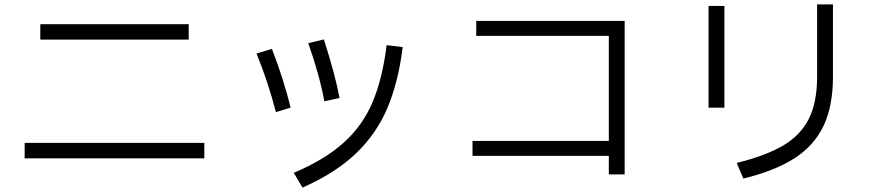

<svg xmlns="http://www.w3.org/2000/svg" viewBox="-20 -792 4030 872"><path d="M837 -612H163V-682H837ZM908 -73H92V-143H908Z M1453 -332Q1432 -448 1380 -596L1451 -613Q1504 -447 1522 -347ZM1314 -7Q1456 -67 1542 -145Q1628 -223 1672.5 -329Q1717 -435 1736 -587L1809 -578Q1789 -418 1739 -300.5Q1689 -183 1596 -94.5Q1503 -6 1354 60ZM1233 -283Q1197 -422 1145 -549L1215 -570Q1269 -430 1300 -303Z M2817 0H2745V-84H2126V-152H2745V-629H2143V-697H2817Z M3326 -52Q3459 -85 3537.5 -131.5Q3616 -178 3653.5 -252.5Q3691 -327 3691 -443V-772H3763V-443Q3763 -310 3720 -220Q3677 -130 3588 -73Q3499 -16 3356 19ZM3270 -303H3198V-765H3270Z"/></svg>

Font: IBM Plex Sans SC
Style: Regular
Weight: 400
Designer: Mike Abbink; Paul van der Laan; Pieter van Rosmalen; Eunyou Noh; Wujin Sim; Chorong Kim; Dohee Lee; Yejin We; Jinhee Kim
Foundry: Sandoll Inc.
Version: Version 1.000